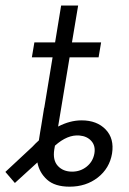

<svg xmlns="http://www.w3.org/2000/svg" viewBox="-78 -683 476 711"><path d="M179.7 8.3Q125 8.3 96.2 -17.8Q67.4 -43.9 60.5 -81.5L-22.9 -5.4L-58.1 -46.4L42 -139.6Q53.7 -152.3 65.9 -163.1L70.8 -194.3L75.2 -220.2L85.4 -283.7H85.9L116.7 -470.7H40L49.3 -525.9H126L148.4 -662.6H211.4L188.5 -525.9H296.4L287.1 -470.7H179.7L137.2 -214.4Q181.2 -237.3 224.1 -237.3Q280.8 -237.3 313.2 -203.6Q345.7 -169.9 336.9 -114.3Q327.6 -59.6 284.2 -25.6Q240.7 8.3 179.7 8.3ZM125.5 -143.6 123 -129.4Q116.7 -89.8 136.2 -68.6Q155.8 -47.4 189 -47.4Q219.7 -47.4 242.9 -65.9Q266.1 -84.5 271.5 -114.3Q276.4 -142.6 260.5 -160.6Q244.6 -178.7 216.3 -181.2Q171.9 -185.1 125.5 -143.6Z"/></svg>

Font: Inter Display Light
Style: Italic
Weight: 300
Italic angle: -9.39999°
Designer: Rasmus Andersson
Foundry: rsms
Version: Version 4.000;git-a52131595